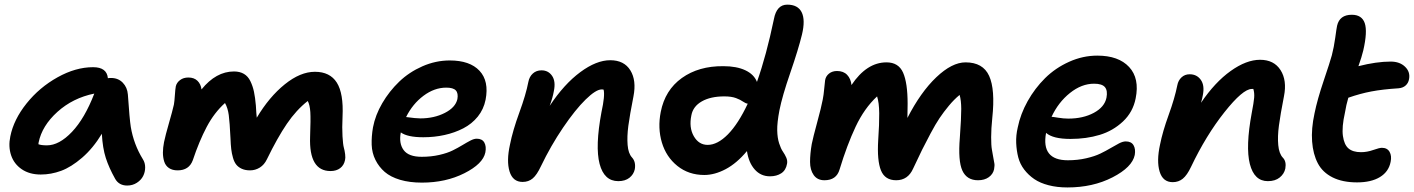

<svg xmlns="http://www.w3.org/2000/svg" viewBox="-20 -780 6149 835"><path d="M157.2 -21Q108.4 -21 74.7 -43.9Q41 -66.9 28.3 -104.7Q15.6 -142.6 24.9 -187Q39.6 -260.3 95.5 -330.1Q151.4 -399.9 230.2 -443.8Q309.1 -487.8 384.8 -487.8Q444.8 -487.8 449.2 -439.9Q453.1 -440.9 462.9 -440.9Q494.1 -440.9 513.9 -420.4Q533.7 -399.9 536.1 -369.1Q543.5 -261.2 548.8 -228Q561.5 -152.3 601.1 -87.9Q611.3 -72.3 611.3 -52Q611.3 -31.7 602.5 -14.4Q593.8 2.9 575.2 14.9Q556.6 26.9 533.2 26.9Q497.6 26.9 481 -2Q454.1 -49.8 440.2 -92.8Q426.3 -135.7 422.9 -198.2Q384.8 -135.3 337.2 -94.2Q289.6 -53.2 245.8 -37.1Q202.1 -21 157.2 -21ZM147.9 -160.2Q147 -157.2 147 -152.8Q159.2 -147.9 184.1 -147.9Q237.3 -147.9 293 -206.5Q348.6 -265.1 390.1 -373Q296.9 -354 229.7 -293.5Q162.6 -232.9 147.9 -160.2Z M752.4 -39.1Q729.5 -39.1 714.6 -49.3Q699.7 -59.6 694.1 -77.6Q688.5 -95.7 688.5 -116.5Q688.5 -137.2 693.4 -162.1Q699.7 -192.4 714.6 -243.9Q729.5 -295.4 736.3 -325.2Q738.8 -339.4 740.5 -365.7Q742.2 -392.1 744.6 -404.8Q748.5 -420.9 763.2 -431.9Q777.8 -442.9 799.3 -442.9Q824.2 -442.9 838.9 -428.5Q853.5 -414.1 856.4 -391.1Q919.4 -469.2 997.6 -469.2Q1022.9 -469.2 1040.8 -458.7Q1058.6 -448.2 1068.8 -427.2Q1079.1 -406.2 1084.5 -381.1Q1089.8 -356 1092.8 -320.8Q1094.7 -284.7 1096.7 -268.1Q1150.9 -358.9 1218.5 -413.3Q1286.1 -467.8 1349.6 -467.8Q1415 -467.8 1444.8 -420.7Q1474.6 -373.5 1469.7 -272.9Q1467.3 -224.1 1469.5 -187.5Q1471.7 -150.9 1475.3 -138.2Q1479 -125.5 1481 -109.1Q1482.9 -92.8 1480.5 -84Q1476.1 -61.5 1459.5 -48.8Q1442.9 -36.1 1417.5 -36.1Q1323.2 -36.1 1328.6 -185.1Q1331.5 -260.7 1329.6 -292.2Q1327.6 -323.7 1318.4 -340.8Q1268.6 -301.8 1227.5 -241.5Q1186.5 -181.2 1140.6 -86.9Q1129.4 -63.5 1109.9 -51.3Q1090.3 -39.1 1067.4 -39.1Q1046.9 -39.1 1031.7 -45.9Q1016.6 -52.7 1007.6 -64Q998.5 -75.2 993.2 -94Q987.8 -112.8 985.6 -131.8Q983.4 -150.9 982.4 -178.2Q979 -248.5 974.9 -279.5Q970.7 -310.5 958.5 -332Q911.6 -290 878.9 -228Q846.2 -166 818.4 -83Q802.2 -39.1 752.4 -39.1Z M1814.9 14.2Q1761.2 14.2 1720 2Q1678.7 -10.3 1653.3 -32.2Q1627.9 -54.2 1612.8 -84.5Q1597.7 -114.7 1596.4 -150.4Q1595.2 -186 1602.1 -226.1Q1612.3 -279.8 1642.6 -331.5Q1672.9 -383.3 1716.1 -424.8Q1759.3 -466.3 1817.1 -491.7Q1875 -517.1 1936 -517.1Q2023.4 -517.1 2065.4 -472.2Q2107.4 -427.2 2091.8 -346.2Q2083.5 -304.7 2057.9 -272.9Q2032.2 -241.2 1994.9 -221.9Q1957.5 -202.6 1913.3 -192.9Q1869.1 -183.1 1820.8 -183.1Q1752 -183.1 1723.1 -204.1Q1713.9 -156.7 1735.4 -127.4Q1756.8 -98.1 1814 -98.1Q1855 -98.1 1890.4 -106.2Q1925.8 -114.3 1949.2 -126Q1972.7 -137.7 1991.5 -149.2Q2010.3 -160.6 2025.9 -168.7Q2041.5 -176.8 2053.2 -176.8Q2077.1 -176.8 2086.4 -159.9Q2095.7 -143.1 2090.8 -117.2Q2080.6 -67.4 1999.5 -26.6Q1918.5 14.2 1814.9 14.2ZM1920.9 -398.9Q1869.1 -398.9 1821.8 -363.5Q1774.4 -328.1 1746.1 -271Q1788.6 -265.1 1808.1 -265.1Q1867.7 -265.1 1914.3 -288.8Q1960.9 -312.5 1969.2 -349.1Q1973.6 -374.5 1962.4 -386.7Q1951.2 -398.9 1920.9 -398.9Z M2668.9 7.8Q2607.4 7.8 2587.6 -67.4Q2567.9 -142.6 2595.7 -292Q2611.8 -365.2 2605 -390.1Q2603 -391.1 2596.7 -391.1Q2571.8 -391.1 2526.9 -347.2Q2481.9 -303.2 2428.7 -224.9Q2375.5 -146.5 2332.5 -57.1Q2314.9 -19.5 2296.9 -4.2Q2278.8 11.2 2252.9 11.2Q2210 11.2 2196 -34.4Q2182.1 -80.1 2197.8 -150.9Q2210 -212.4 2238.5 -290.3Q2267.1 -368.2 2277.8 -423.8Q2282.2 -446.8 2297.4 -460.4Q2312.5 -474.1 2335 -474.1Q2364.7 -474.1 2381.1 -450Q2397.5 -425.8 2388.7 -383.8Q2383.8 -355.5 2370.6 -319.8Q2433.6 -414.6 2503.7 -466.3Q2573.7 -518.1 2633.8 -518.1Q2694.3 -518.1 2721.4 -474.1Q2748.5 -430.2 2734.9 -360.8Q2718.8 -279.3 2712.6 -232.7Q2706.5 -186 2709.5 -149.4Q2712.4 -112.8 2728.5 -95.2Q2746.1 -76.2 2740.7 -43.9Q2735.8 -21.5 2717.3 -6.8Q2698.7 7.8 2668.9 7.8Z M3043 -19Q2975.1 -19 2926 -58.3Q2877 -97.7 2858.4 -160.4Q2839.8 -223.1 2853.5 -293Q2872.1 -388.2 2945.3 -440.7Q3018.6 -493.2 3126 -492.2Q3183.6 -492.2 3221.4 -474.4Q3259.3 -456.5 3272 -423.8Q3313 -539.6 3345.7 -696.8Q3357.4 -759.8 3403.8 -759.8Q3450.2 -759.8 3466.6 -726.3Q3482.9 -692.9 3467.8 -629.9Q3452.1 -565.4 3417 -463.6Q3381.8 -361.8 3369.6 -299.8Q3359.4 -246.1 3360.1 -213.1Q3360.8 -180.2 3368.4 -156.7Q3376 -133.3 3385 -120.4Q3394 -107.4 3399.7 -94Q3405.3 -80.6 3402.8 -67.9Q3397.9 -39.6 3377.7 -26.4Q3357.4 -13.2 3328.6 -13.2Q3288.6 -13.2 3262.2 -43Q3235.8 -72.8 3228.5 -123Q3184.1 -69.8 3136 -44.4Q3087.9 -19 3043 -19ZM2986.8 -278.8Q2975.6 -225.6 2997.3 -187.7Q3019 -149.9 3057.6 -149.9Q3100.6 -149.9 3145.8 -195.8Q3190.9 -241.7 3231.9 -329.1Q3222.7 -330.1 3211.4 -338.1Q3200.2 -346.2 3180.7 -353.5Q3161.1 -360.8 3129.9 -360.8Q3070.3 -360.8 3032.2 -339.1Q2994.1 -317.4 2986.8 -278.8Z M3565.4 3.9Q3534.7 3.9 3518.8 -18.6Q3502.9 -41 3502.9 -75.9Q3502.9 -110.8 3510.3 -153.8Q3516.1 -182.6 3533.9 -248Q3551.8 -313.5 3558.1 -347.2Q3562 -366.2 3564.5 -394.5Q3566.9 -422.9 3568.4 -431.2Q3571.3 -448.7 3585.4 -460Q3599.6 -471.2 3620.1 -471.2Q3648.4 -471.2 3664.3 -454.3Q3680.2 -437.5 3683.1 -410.2Q3749 -508.8 3835.4 -508.8Q3887.7 -508.8 3907.5 -464.1Q3927.2 -419.4 3927.2 -329.1Q3926.3 -305.2 3926.3 -267.1Q3983.9 -379.4 4052 -444.1Q4120.1 -508.8 4179.2 -508.8Q4254.9 -508.8 4281.7 -450Q4308.6 -391.1 4295.4 -267.1Q4290.5 -220.2 4290.5 -183.6Q4290.5 -147 4293.7 -129.6Q4296.9 -112.3 4299.8 -95Q4302.7 -77.6 4304.4 -69.6Q4306.2 -61.5 4303.2 -43.9Q4298.8 -22.9 4280.3 -9.5Q4261.7 3.9 4233.4 3.9Q4184.6 3.9 4165.3 -38.1Q4146 -80.1 4154.3 -181.2Q4160.6 -269 4160.4 -306.6Q4160.2 -344.2 4153.3 -367.2Q4129.4 -347.7 4106.7 -320.3Q4084 -293 4066.4 -266.8Q4048.8 -240.7 4026.9 -199.5Q4004.9 -158.2 3990.2 -128.7Q3975.6 -99.1 3951.2 -46.9Q3928.7 3.9 3877.4 3.9Q3828.6 3.9 3811.3 -38.8Q3793.9 -81.5 3799.3 -170.9Q3804.2 -241.2 3803.7 -287.6Q3803.2 -334 3794.4 -360.8Q3738.8 -309.1 3701.2 -229.2Q3663.6 -149.4 3631.3 -43Q3617.7 3.9 3565.4 3.9Z M4622.1 35.2Q4577.1 35.2 4540.3 25.6Q4503.4 16.1 4478 -1.2Q4452.6 -18.6 4434.3 -42.5Q4416 -66.4 4408.4 -95.5Q4400.9 -124.5 4399.4 -157.7Q4397.9 -190.9 4406.2 -226.1Q4418 -284.2 4449.2 -340.1Q4480.5 -396 4525.1 -440.2Q4569.8 -484.4 4629.4 -511.2Q4689 -538.1 4752 -538.1Q4844.7 -538.1 4890.6 -488.5Q4936.5 -439 4918.9 -352.1Q4907.2 -292.5 4863.8 -251.7Q4820.3 -210.9 4762.5 -193.4Q4704.6 -175.8 4635.3 -175.8Q4559.1 -175.8 4529.3 -202.1Q4507.3 -83 4624 -83Q4666.5 -83 4703.6 -91.6Q4740.7 -100.1 4765.4 -112.1Q4790 -124 4810.1 -136Q4830.1 -147.9 4846.7 -156.5Q4863.3 -165 4876 -165Q4899.9 -165 4909.7 -148.4Q4919.4 -131.8 4915 -106Q4903.8 -52.7 4818.4 -8.8Q4732.9 35.2 4622.1 35.2ZM4738.3 -416Q4683.6 -416 4633.1 -375.5Q4582.5 -335 4553.2 -272Q4558.6 -272 4582 -268.1Q4605.5 -264.2 4626 -264.2Q4690.4 -264.2 4737.1 -289.3Q4783.7 -314.5 4792 -355Q4797.9 -385.7 4785.4 -400.9Q4772.9 -416 4738.3 -416Z M5493.7 7.8Q5434.6 7.8 5415.5 -66.9Q5396.5 -141.6 5423.8 -289.1Q5432.6 -334.5 5434.3 -355.2Q5436 -376 5430.7 -393.1H5423.8Q5385.3 -393.1 5305.2 -292.2Q5225.1 -191.4 5159.7 -54.2Q5142.6 -18.1 5124 -2.9Q5105.5 12.2 5080.1 12.2Q5037.1 12.2 5023.2 -33.7Q5009.3 -79.6 5024.9 -150.9Q5036.1 -207.5 5062.5 -280.3Q5088.9 -353 5100.1 -409.2Q5104 -430.2 5118.4 -443.6Q5132.8 -457 5153.8 -457Q5185.1 -457 5202.4 -432.6Q5219.7 -408.2 5210.9 -365.2Q5208.5 -350.6 5203.1 -333Q5263.7 -422.4 5332 -471.2Q5400.4 -520 5460 -520Q5520.5 -520 5549.1 -475.1Q5577.6 -430.2 5564 -361.8Q5548.3 -281.7 5542 -233.9Q5535.6 -186 5539.1 -148.9Q5542.5 -111.8 5559.1 -94.2Q5575.2 -78.1 5569.8 -46.9Q5564.9 -23.9 5545.4 -8.1Q5525.9 7.8 5493.7 7.8Z M5881.8 13.2Q5818.8 13.2 5775.4 -8.5Q5731.9 -30.3 5711.2 -69.8Q5690.4 -109.4 5686.3 -164.6Q5682.1 -219.7 5696.8 -287.1Q5709 -347.2 5736.8 -429.4Q5764.6 -511.7 5772 -539.1Q5781.2 -574.2 5786.9 -615.7Q5792.5 -657.2 5794.9 -668Q5805.7 -715.8 5858.9 -715.8Q5902.8 -715.8 5915.3 -679.2Q5927.7 -642.6 5908.7 -560.1Q5901.9 -531.7 5887.7 -492.2Q5966.3 -512.2 6027.8 -512.2Q6067.4 -512.2 6090.6 -489.7Q6113.8 -467.3 6107.9 -436Q6105 -418.9 6093 -408.2Q6081.1 -397.5 6062 -396Q5993.2 -391.6 5944.1 -382.3Q5895 -373 5843.8 -355Q5834.5 -323.7 5829.1 -290Q5814.9 -227.1 5820.3 -188.7Q5825.7 -150.4 5844.7 -134.3Q5863.8 -118.2 5898.9 -118.2Q5925.3 -118.2 5952.1 -127.7Q5979 -137.2 5989.7 -137.2Q6013.2 -137.2 6023.2 -119.6Q6033.2 -102.1 6027.8 -76.2Q6019.5 -33.2 5981.4 -10Q5943.4 13.2 5881.8 13.2Z"/></svg>

Font: Shantell Sans Irregular
Style: Italic
Weight: 600
Italic angle: -11.31°
Designer: Stephen Nixon, Anya Danilova, Shantell Martin
Foundry: Arrow Type
Version: Version 1.006;[9816181b4]